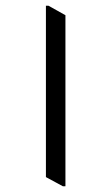

<svg xmlns="http://www.w3.org/2000/svg" viewBox="-20 -643 320 669"><path d="M199 6H208V-590L149 -623H140V-26Z"/></svg>

Font: Noto Serif Devanagari ExtraCondensed
Style: Regular
Weight: 400
Width: 2
Designer: Universal Thirst, Indian Type Foundry and the Monotype Design Team
Foundry: Monotype Imaging Inc.
Version: Version 2.004